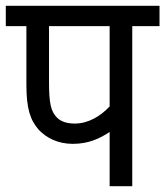

<svg xmlns="http://www.w3.org/2000/svg" viewBox="-20 -642 570 662"><path d="M436 -552H530V-622H0V-552H71V-350C71 -268 84 -228 114 -194C140 -167 179 -146 231 -146C286 -146 325 -165 358 -187V0H436ZM358 -552V-275C328 -243 286 -216 238 -216C210 -216 189 -223 175 -238C156 -259 149 -283 149 -360V-552Z"/></svg>

Font: Noto Sans Devanagari UI SemiCondensed
Style: Regular
Weight: 400
Width: 4
Designer: Jelle Bosma - Monotype Design Team
Foundry: Monotype Imaging Inc.
Version: Version 2.004